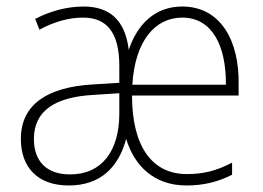

<svg xmlns="http://www.w3.org/2000/svg" viewBox="-20 -559 806 589"><path d="M539 -539C455 -539 401 -484 375 -406C364 -497 317 -539 236 -539C184 -539 132 -524 88 -501L101 -468C149 -494 194 -505 235 -505C307 -505 346 -460 346 -357V-305L265 -300C126 -292 44 -239 44 -133C44 -47 94 10 191 10C288 10 344 -46 367 -133C392 -51 452 10 552 10C604 10 649 -1 692 -23V-60C642 -34 602 -25 553 -25C447 -25 385 -109 385 -266H712V-298C715 -432 658 -539 539 -539ZM539 -505C630 -505 674 -420 673 -299H386C394 -434 456 -505 539 -505ZM269 -268 346 -273V-207C345 -99 295 -24 195 -24C122 -24 84 -65 84 -133C84 -219 149 -262 269 -268Z"/></svg>

Font: Noto Sans Malayalam SemiCondensed ExtraLight
Style: Regular
Weight: 200
Width: 4
Designer: Jelle Bosma - Monotype Design Team
Foundry: Monotype Imaging Inc.
Version: Version 2.104